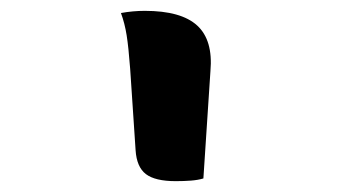

<svg xmlns="http://www.w3.org/2000/svg" viewBox="-20 -774 640 354"><path d="M355 -445Q345 -442 332 -441Q319 -440 304 -440Q266 -440 249 -453Q232 -466 230 -497L220 -647Q217 -687 213.5 -709Q210 -731 203 -750Q214 -752 225 -753Q236 -754 247 -754Q314 -754 343.5 -727Q373 -700 368 -643Z"/></svg>

Font: Recursive Mn Csl St
Style: Bold
Weight: 700
Monospace: yes
Version: Version 1.079;hotconv 1.0.112;makeotfexe 2.5.65598; ttfautoh